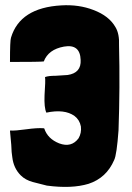

<svg xmlns="http://www.w3.org/2000/svg" viewBox="-20 -729 516 750"><path d="M28 -115Q25 -131 24 -163L19 -218Q19 -219 20 -219H21Q40 -218 83 -224Q126 -230 151 -228L153 -227Q166 -187 211 -169Q259 -151 287 -189Q299 -210 296 -235Q291 -261 271 -276Q232 -304 161 -289Q152 -309 154 -357Q158 -415 156 -427V-428Q169 -433 197 -433L244 -436Q298 -444 295 -495Q293 -558 230 -547Q169 -536 151 -489Q137 -487 19 -487V-489Q19 -571 23 -582Q58 -699 220 -708Q288 -712 345 -690Q406 -667 431 -623Q447 -597 445 -551Q449 -390 443 -220Q436 -124 426 -104Q396 -34 326 -11Q260 9 163 -4L108 -18Q79 -26 61 -44Q33 -72 28 -115Z"/></svg>

Font: Londrina Solid
Style: Regular
Weight: 400
Designer: Marcelo Magalhaes
Foundry: Marcelo Magalh„es
Version: Version 1.001 2011